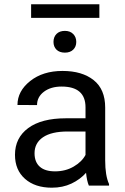

<svg xmlns="http://www.w3.org/2000/svg" viewBox="-20 -871 588 901"><path d="M223.1 9.8Q144.5 9.8 97.4 -31.7Q50.3 -73.2 50.3 -144.5Q50.3 -224.1 112.5 -270Q174.8 -315.9 289.1 -315.9H381.3V-367.2Q381.3 -464.8 269 -464.8Q218.3 -464.8 186 -440.4Q153.8 -416 153.8 -377.9L62 -378.4Q62 -443.4 121.6 -490.7Q181.2 -538.1 273.4 -538.1Q365.2 -538.1 419.4 -495.1Q473.6 -452.1 473.6 -366.2V-118.2Q473.6 -46.9 491.7 -7.3V0H397Q387.7 -21.5 383.8 -60.1Q356 -28.8 315.2 -9.5Q274.4 9.8 223.1 9.8ZM142.1 -151.9Q142.1 -110.8 166.5 -88.9Q190.9 -66.9 238.3 -66.9Q287.6 -66.9 325.9 -89.4Q364.3 -111.8 381.3 -144V-253.9H297.9Q221.2 -253.9 181.6 -226.8Q142.1 -199.7 142.1 -151.9ZM231 -674.3Q231 -697.3 245.1 -711.7Q259.3 -726.1 284.7 -726.1Q309.1 -726.1 323.5 -711.4Q337.9 -696.8 337.9 -674.3Q337.9 -651.9 323.5 -637.9Q309.1 -624 284.7 -624Q259.3 -624 245.1 -637.9Q231 -651.9 231 -674.3ZM446.3 -851.1V-787.1H126V-851.1Z"/></svg>

Font: Bert Sans Medium
Style: Regular
Weight: 500
Designer: Christian Robertson, Adam Twardoch, & Cristiano Sobral
Foundry: Google
Version: Version 12.135;January 10, 2020;FontCreator 12.0.0.2547 64-b